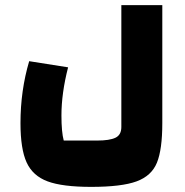

<svg xmlns="http://www.w3.org/2000/svg" viewBox="-20 -490 724 750"><path d="M360 59Q408 59 431 48Q454 37 454 6V-470H614V-9Q614 94 593 145.5Q572 197 513.5 218.5Q455 240 336 240Q224 240 166 218.5Q108 197 84 144.5Q60 92 60 -9Q60 -136 94 -251L246 -227Q220 -126 220 -39Q220 26 229 59Z"/></svg>

Font: Changa Black
Style: Regular
Weight: 900
Designer: Eduardo Rodriguez Tunni
Foundry: Eduardo Rodriguez Tunni
Version: Version 2.001; ttfautohint (v1.5.10-5e6f)